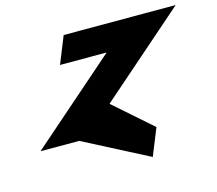

<svg xmlns="http://www.w3.org/2000/svg" viewBox="-98 -636 1049 927"><g transform="rotate(-15 426.5 -173.0)"><path d="M610.6 32 420.7 -135 852.8 -513H292.9L238.4 -378H471.6L39.5 0H233L556.1 167Z"/></g></svg>

Font: Hussar
Style: BdWideOblFour
Weight: 700
Foundry: Cannot Into Space Fonts
Version: Version 2.00